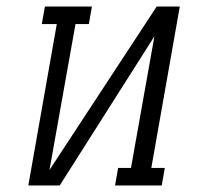

<svg xmlns="http://www.w3.org/2000/svg" viewBox="-20 -570 640 590"><path d="M154.5 -496H108.5L118 -550H262.5L253 -496H212L132 -47.5L461.5 -550H532.5L445 -54H486.5L477 0H333.5L343 -54H382.5L454.5 -458.5L163.5 0H67Z"/></svg>

Font: JuliaMono Light
Style: Italic
Weight: 300
Italic angle: -9°
Monospace: yes
Designer: cormullion
Foundry: corm
Version: Version 0.054; ttfautohint (v1.8.4)